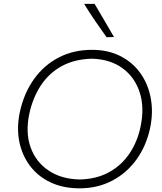

<svg xmlns="http://www.w3.org/2000/svg" viewBox="-20 -990 858 1019"><path d="M402.5 9.5Q314.5 9.5 247.5 -22.5Q180.5 -54.5 138.5 -110.8Q96.5 -167 82.2 -239.8Q68 -312.5 85 -394Q107 -495.5 160.2 -570Q213.5 -644.5 292 -685Q370.5 -725.5 468 -725.5Q554.5 -725.5 620 -691.8Q685.5 -658 726.2 -600Q767 -542 780.5 -467Q794 -392 776.5 -309.5Q756 -215 704.2 -143.2Q652.5 -71.5 575.2 -31Q498 9.5 402.5 9.5ZM403 -37.5Q493.5 -39.5 560 -76.8Q626.5 -114 668.2 -176.8Q710 -239.5 726 -318Q747.5 -419.5 721.2 -500.2Q695 -581 629.5 -628.5Q564 -676 467.5 -678.5Q375 -676 307.5 -639Q240 -602 197 -536.8Q154 -471.5 135.5 -386Q114.5 -285.5 142.5 -207.8Q170.5 -130 238 -84.8Q305.5 -39.5 403 -37.5ZM545.5 -792.5Q514.5 -836 484 -880.5Q453.5 -925 426.5 -969.5H482Q508 -925.5 533.8 -881.5Q559.5 -837.5 585 -793.5Z"/></svg>

Font: Commissioner Loud ExtraLight
Style: Italic
Weight: 200
Italic angle: -12°
Designer: Kostas Bartsokas
Foundry: Kostas Bartsokas
Version: Version 1.000; ttfautohint (v1.8.3)